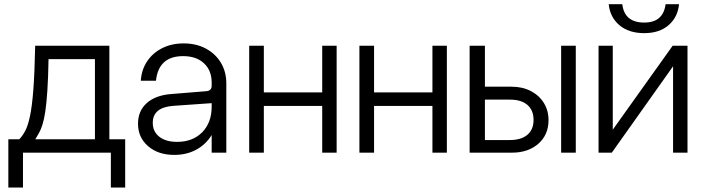

<svg xmlns="http://www.w3.org/2000/svg" viewBox="-20 -714 3289 898"><path d="M144.5 -500H491.5V-62.5H565.5V163H498.5V0H87.5V163H19V-62.5H70Q86 -79 98.5 -103Q111 -127 120.5 -172Q130 -217 136 -295.5Q142 -374 144.5 -500ZM145 -62.5H424V-437.5H207Q205.5 -349.5 201.5 -290Q197.5 -230.5 191.8 -192.2Q186 -154 178.5 -130.8Q171 -107.5 162.5 -92.2Q154 -77 145 -62.5Z M1038.5 -324V0H970V-82.5Q943 -38.5 898 -14Q853 10.5 795 10.5Q720 10.5 672.8 -30.2Q625.5 -71 625.5 -135.5Q625.5 -195 666 -231.5Q706.5 -268 778.5 -274L945 -287.5Q970 -289.5 970 -313V-328Q970 -384.5 934 -418Q898 -451.5 836.5 -451.5Q721.5 -451.5 709.5 -336.5H638.5Q642 -388.5 668.5 -427.8Q695 -467 739 -489Q783 -511 839 -511Q897.5 -511 942.5 -487Q987.5 -463 1013 -420.8Q1038.5 -378.5 1038.5 -324ZM694.5 -139.5Q694.5 -98.5 725 -74.5Q755.5 -50.5 808.5 -50.5Q881.5 -50.5 925.8 -95.5Q970 -140.5 970 -215V-231.5L791 -219Q694.5 -212 694.5 -139.5Z M1145.5 -500H1214V-282H1487V-500H1554.5V0H1487V-218.5H1214V0H1145.5Z M1661 -500H1729.5V-282H2002.5V-500H2070V0H2002.5V-218.5H1729.5V0H1661Z M2604.5 -500H2673V0H2604.5ZM2373 -308.5Q2423.5 -308.5 2462.5 -288.2Q2501.5 -268 2523.5 -232.8Q2545.5 -197.5 2545.5 -152Q2545.5 -83.5 2498 -41.8Q2450.5 0 2374.5 0H2176.5V-500H2248V-308.5ZM2364.5 -59Q2417.5 -59 2446.5 -83.5Q2475.5 -108 2475.5 -153Q2475.5 -198.5 2446.8 -223.2Q2418 -248 2366 -248H2248V-59Z M3156 -694.5Q3150 -633.5 3107 -596.2Q3064 -559 2993 -559Q2921 -559 2877 -596.2Q2833 -633.5 2827 -694.5H2890.5Q2900.5 -608.5 2993 -608.5Q3039 -608.5 3063.5 -630.8Q3088 -653 3093 -694.5ZM2846 -500V-107.5L3126 -500H3195.5V0H3128V-404L2841.5 0H2779.5V-500Z"/></svg>

Font: Overused Grotesk Book
Style: Regular
Weight: 375
Version: Version 0.004